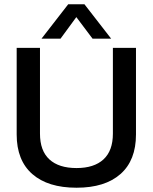

<svg xmlns="http://www.w3.org/2000/svg" viewBox="-20 -868 714 898"><path d="M299 -848H375L500 -687H413L337 -788L263 -687H174ZM58 -239V-644H167V-243Q167 -163 211 -122.5Q255 -82 338 -82Q420 -82 464 -122.5Q508 -163 508 -243V-644H616V-239Q616 -118 543.5 -54Q471 10 338 10Q204 10 131 -54Q58 -118 58 -239Z"/></svg>

Font: Kanit
Style: Regular
Weight: 400
Designer: Katatrad Team
Foundry: Cadson Demak
Version: Version 1.001